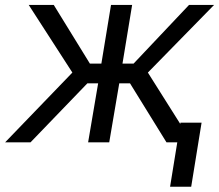

<svg xmlns="http://www.w3.org/2000/svg" viewBox="-23 -565 870 762"><path d="M-2.8 0 264.2 -277 90.9 -545.5H190.3L333.8 -312.5H379.3L417.6 -545.5H501.4L463.1 -312.5H507.1L727.3 -545.5H826.7L563.9 -277L738.6 0H637.8L492.9 -234.4H450.3L410.5 0H326.7L366.5 -234.4H323.9L98 0ZM777 -78.1 735.8 176.1H652L693.2 -78.1Z"/></svg>

Font: Inter UI
Style: Italic
Weight: 400
Italic angle: -9.39999°
Designer: Rasmus Andersson
Foundry: rsms
Version: 3.2;8d6f07862